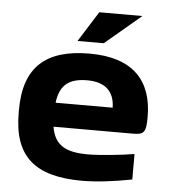

<svg xmlns="http://www.w3.org/2000/svg" viewBox="-51 -726 689 781"><g transform="rotate(5 294.0 -335.5)"><path d="M556 -273C556 -422 475 -509 299 -509C120 -509 32 -431 32 -256V-244C32 -66 120 9 312 9C369 9 439 1 516 -14V-118C470 -110 377 -100 326 -100C234 -100 190 -127 178 -200H501C547 -200 556 -208 556 -273ZM178 -298C187 -370 223 -400 299 -400C373 -400 410 -363 411 -298ZM245 -556H352L499 -680H323Z"/></g></svg>

Font: LT Wave Bold
Style: Regular
Weight: 700
Designer: Daniel Lyons
Version: Version 2.5 (Glyphs App)